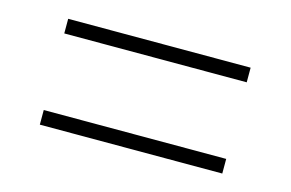

<svg xmlns="http://www.w3.org/2000/svg" viewBox="-47 -573 653 431"><g transform="rotate(15 279.5 -357.0)"><path d="M67 -446V-480H491V-446ZM67 -234V-268H491V-234Z"/></g></svg>

Font: Noto Serif Tamil ExtraLight
Style: Italic
Weight: 200
Italic angle: -12°
Designer: Indian Type Foundry, Tom Grace, and the Monotype Design Team
Foundry: Monotype Imaging Inc.
Version: Version 2.003; ttfautohint (v1.8.4.7-5d5b)